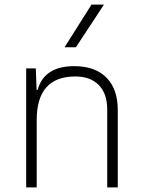

<svg xmlns="http://www.w3.org/2000/svg" viewBox="-20 -815 626 835"><path d="M93.8 0V-517.6H135.7L139.2 -423.8H143.6Q171.9 -527.3 303.2 -527.3Q393.6 -527.3 442.9 -477.5Q492.2 -427.7 492.2 -336.9V0H446.3V-338.9Q446.3 -407.7 409.7 -445.1Q373 -482.4 307.6 -482.4Q139.6 -482.4 139.6 -293V0ZM260.7 -609.4 377.9 -794.9H432.1L310.1 -609.4Z"/></svg>

Font: Caskaydia Cove ExtraLight
Style: Regular
Weight: 200
Monospace: yes
Designer: Aaron Bell
Foundry: Saja Typeworks
Version: Version 4.300; ttfautohint (v1.8.3)